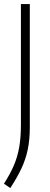

<svg xmlns="http://www.w3.org/2000/svg" viewBox="-24 -760 248 950"><path d="M27 170.5 -4.5 149Q25.5 102.5 44 59.8Q62.5 17 71 -31.2Q79.5 -79.5 79.5 -143.5V-740H123.5V-130Q123.5 -68.5 113.2 -19.8Q103 29 81.8 74Q60.5 119 27 170.5Z"/></svg>

Font: Encode Sans Condensed Condensed ExtraLight
Style: Regular
Weight: 200
Width: 3
Designer: Multiple Designers
Foundry: Impallari Type
Version: Version 3.000; ttfautohint (v1.8.3) -l 8 -r 50 -G 200 -x 14 